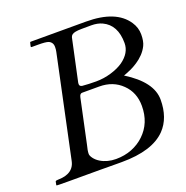

<svg xmlns="http://www.w3.org/2000/svg" viewBox="-124 -802 886 917"><g transform="rotate(-20 319.0 -343.5)"><path d="M319.3 0.5 231.4 0Q122.6 0 66.7 0Q10.7 0 10.3 -1.5Q9.8 -2.9 9.8 -3.9L13.2 -20.5Q15.1 -24.4 23.4 -24.4Q31.7 -24.4 47.6 -26.1Q63.5 -27.8 77.6 -34.2Q110.4 -48.8 118.2 -85.9L227.5 -601.1Q230 -612.3 230 -625.2Q230 -638.2 224.4 -646.2Q218.8 -654.3 209 -658.2Q195.3 -663.1 157.7 -663.1H124.5Q121.1 -663.1 121.1 -667.5L125 -683.6Q125 -688.5 129.4 -688.5H410.2Q562 -688.5 617.2 -605.5Q637.2 -575.7 637.2 -541Q637.2 -506.3 627 -485.4Q616.7 -464.4 600.8 -448Q585 -431.6 566.7 -419.7Q548.3 -407.7 532.2 -400.1Q516.1 -392.6 504.9 -388.7Q493.7 -384.8 492.7 -384.3Q617.7 -306.6 617.7 -216.8Q617.7 -123.5 565.4 -69.3Q497.6 0.5 341.8 0.5Q330.6 0.5 319.3 0.5ZM276.4 -375.5Q265.1 -375.5 261.2 -357.9Q247.6 -294.4 238.3 -250.7Q229 -207 222.9 -178.5Q216.8 -149.9 213.4 -133.8Q210 -117.7 208 -109.9Q206.1 -99.6 206.1 -90.1Q206.1 -80.6 216.3 -66.9Q226.6 -53.2 243.2 -43Q277.3 -22.5 321.3 -22.5Q365.2 -22.5 402.1 -37.1Q439 -51.8 465.8 -77.6Q523.4 -132.3 523.4 -219.2Q523.4 -287.6 478.5 -331.1Q433.6 -375.5 363.3 -375.5ZM275.4 -426.8Q274.9 -424.8 274.9 -419.9Q274.9 -408.2 288.6 -406.2Q319.8 -403.3 358.6 -403.3Q397.5 -403.3 435.1 -414.6Q472.7 -425.8 498 -443.4Q548.3 -479.5 548.3 -529.3Q548.3 -621.6 482.4 -652.3Q459 -663.1 427.5 -663.1Q396 -663.1 377.2 -662.8Q358.4 -662.6 346.7 -660.2Q325.2 -656.2 321.3 -640.6Z"/></g></svg>

Font: Cardo-Italic
Style: Italic
Weight: 400
Italic angle: -12°
Designer: David J. Perry
Foundry: David J. Perry
Version: Version 0.991